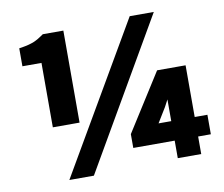

<svg xmlns="http://www.w3.org/2000/svg" viewBox="-76 -758 1006 863"><g transform="rotate(-10 427.5 -327.0)"><path d="M263 -654H169L165 -651C135 -630 115 -620 67 -612L54 -610V-528H141V-234H263ZM173 12H285L678 -666H568ZM653 -236 670 -268V-209V-169H612ZM777 -169V-405H647L481 -143V-80H670V0H777V-80H835V-169Z"/></g></svg>

Font: Falling Sky
Style: Bd+
Weight: 400
Designer: Paul D. Hunt
Foundry: Adobe Systems Incorporated
Version: Version 1.02